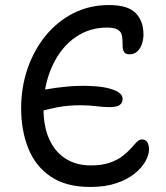

<svg xmlns="http://www.w3.org/2000/svg" viewBox="-20 -731 659 761"><path d="M337.8 10Q241 10 180.5 -31.4Q120 -72.8 91.9 -143.5Q63.8 -214.2 63.8 -302Q63.8 -385.4 89.3 -459.3Q114.8 -533.2 161.1 -589.8Q207.4 -646.4 271.1 -678.7Q334.8 -711 411.8 -711Q486.4 -711 517.5 -679.5Q548.6 -648 548.6 -594.2Q548.6 -574.4 542.5 -556.4Q536.4 -538.4 524.1 -527.1Q511.8 -515.8 493.4 -515.8Q478.6 -515.8 472.8 -523.7Q467 -531.6 466.2 -544.3Q465.4 -557 465.4 -572Q465.4 -585 461.3 -596.4Q457.2 -607.8 444.3 -614.7Q431.4 -621.6 404 -621.6Q347 -621.6 300.6 -596.5Q254.2 -571.4 221.2 -527Q188.2 -482.6 170.3 -424.7Q152.4 -366.8 152.4 -301.2Q152.4 -229.4 175.3 -179.1Q198.2 -128.8 240.1 -102.1Q282 -75.4 339.2 -75.4Q383.8 -75.4 414.1 -85.8Q444.4 -96.2 464.6 -111.6Q484.8 -127 498.3 -142.3Q511.8 -157.6 521.7 -168Q531.6 -178.4 542.8 -178.4Q557.2 -178.4 563.9 -167.2Q570.6 -156 570.6 -138.4Q570.6 -117.4 556.4 -91.7Q542.2 -66 513.4 -42.8Q484.6 -19.6 441 -4.8Q397.4 10 337.8 10ZM93 -283.6 88.4 -359Q120.2 -369.2 161.5 -376.6Q202.8 -384 248.2 -388.1Q293.6 -392.2 337.2 -390.2Q393.2 -388.6 429.7 -375.1Q466.2 -361.6 466 -338.6Q465.8 -323.2 454.1 -314.8Q442.4 -306.4 415 -306.4Q390 -306.4 360.7 -310.1Q331.4 -313.8 301.2 -313.8Q249.4 -313.8 211.5 -306.5Q173.6 -299.2 144.8 -291.4Q116 -283.6 93 -283.6Z"/></svg>

Font: Shantell Sans Light
Style: Regular
Weight: 300
Designer: Stephen Nixon, Anya Danilova, Shantell Martin
Foundry: Arrow Type
Version: Version 1.011;[c5ecc13dd]